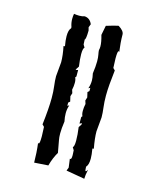

<svg xmlns="http://www.w3.org/2000/svg" viewBox="-99 -689 643 779"><g transform="rotate(15 222.0 -299.5)"><path d="M115.7 8.8Q115.7 -8.8 114.3 -31.5Q112.8 -54.2 110.4 -72.8L113.3 -70.8Q118.2 -70.8 118.2 -102.1L116.7 -141.6L108.4 -149.9Q112.3 -182.6 114.5 -211.7Q116.7 -240.7 116.7 -262.7Q116.7 -289.6 113.8 -312Q110.8 -334.5 110.8 -353L116.2 -412.6Q116.2 -441.4 108.4 -479L114.3 -479.5Q109.9 -503.9 109.9 -521Q109.9 -547.4 119.6 -556.6V-561.5Q113.8 -577.6 113.8 -594.7Q113.8 -605.5 115.7 -616.2Q127.4 -614.3 137.7 -614.3Q150.9 -614.3 160.2 -617.7Q182.6 -616.2 192.4 -592.8L187 -579.1L190.4 -565.9Q189.9 -528.3 184.6 -526.9L185.5 -506.3L192.4 -494.6Q186 -489.7 186 -465.8Q186 -445.8 190.4 -414.6Q180.7 -400.9 180.7 -397.9L190.9 -400.4V-373L187 -368.2Q191.4 -360.4 191.4 -346.2Q191.4 -332 188 -316.9L192.4 -303.2L188 -289.6L192.9 -268.1L186 -262.2V-248.5L193.4 -252.4Q187.5 -236.3 187.5 -218.3Q187.5 -201.7 191.4 -184.1Q187 -153.8 187 -133.3Q187 -116.2 189.5 -104.7Q191.9 -93.3 198.7 -54.2Q183.6 -29.3 174.3 4.9ZM327.6 -585.9Q327.6 -568.4 329.1 -550.5Q330.6 -532.7 333 -514.2L330.1 -516.6Q325.2 -516.6 325.2 -484.9L326.7 -445.3L335 -437Q331.1 -404.3 328.9 -377.7Q326.7 -351.1 326.7 -329.1Q326.7 -302.2 329.6 -279.8Q332.5 -257.3 332.5 -238.8L327.1 -179.2Q327.1 -150.9 335 -108.4L329.1 -107.4Q333.5 -83 333.5 -65.9Q333.5 -40 323.7 -30.3V-25.4Q323.7 -11.7 327.1 -11.7Q329.6 -11.7 334.5 -20Q329.1 4.4 329.1 19.5L251 5.9L256.3 -7.8L251.5 -43.9L253.9 -43.5Q258.8 -43.5 258.8 -60.5L257.8 -81.1L251 -92.3Q257.3 -97.2 257.3 -121.1Q257.3 -146 252.9 -177.2Q262.7 -190.9 262.7 -193.8L261.2 -195.3L252.4 -191.9V-219.2L256.3 -223.6Q252 -231.4 252 -245.6Q252 -260.3 255.4 -274.9L251 -288.6L255.4 -302.2L250.5 -323.7L257.3 -329.6V-343.3L250 -339.4Q255.9 -356 255.9 -373.5Q255.9 -385.3 252 -402.8Q256.3 -433.1 256.3 -453.6Q256.3 -470.7 253.9 -482.2Q251.5 -493.7 251.5 -500.5Q253.4 -506.8 253.4 -515.6Q253.4 -533.7 245.1 -562.5L252.9 -602.5Q287.6 -613.3 303.2 -616.2Q327.6 -601.1 327.6 -585.9Z"/></g></svg>

Font: Truetypewriter PolyglOTT
Style: Regular
Weight: 400
Designer: Sergey Beatoff a.k.a. Sam_T
Version: Version 3.76